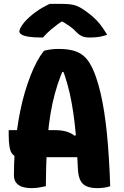

<svg xmlns="http://www.w3.org/2000/svg" viewBox="-20 -963 640 993"><path d="M25 -290H264Q296 -290 321.5 -283Q347 -276 366 -261L401 -276V-150H85Q60 -150 47 -163Q34 -176 29.5 -202Q25 -228 25 -265ZM217 0Q200 4 181 7Q162 10 145 10Q117 10 96 3.5Q75 -3 63.5 -18Q52 -33 52 -57Q52 -117 56 -175Q60 -233 67.5 -287.5Q75 -342 85.5 -393Q96 -444 109.5 -489Q123 -534 138.5 -573.5Q154 -613 171 -644.5Q188 -676 207 -700Q223 -705 243.5 -707.5Q264 -710 283 -710Q342 -710 378 -695Q414 -680 436.5 -647.5Q459 -615 477 -563Q490 -525 500.5 -480Q511 -435 519 -383Q527 -331 533 -272Q539 -213 543 -146Q545 -112 547 -75Q549 -38 550 0Q536 5 519 7.5Q502 10 484 10Q451 10 429 1Q407 -8 396 -29.5Q385 -51 383 -88Q380 -156 376 -216.5Q372 -277 365.5 -331Q359 -385 350 -434.5Q341 -484 328 -530Q315 -576 297 -621L338 -591H272L315 -621Q294 -575 278.5 -528Q263 -481 251.5 -428.5Q240 -376 232.5 -313.5Q225 -251 221.5 -174Q218 -97 217 0ZM237 -943Q248 -943 258.5 -943Q269 -943 280 -943Q291 -943 301 -943Q336 -943 360.5 -937.5Q385 -932 414 -912Q433 -899 449.5 -885.5Q466 -872 480.5 -857Q495 -842 508 -823.5Q521 -805 534 -783Q514 -776 493.5 -772.5Q473 -769 445 -769Q418 -769 403.5 -776Q389 -783 378 -794Q361 -813 340.5 -827.5Q320 -842 278 -866L334 -851Q317 -851 300 -851Q283 -851 266 -851L321 -867Q274 -836 246 -812Q218 -788 202 -769H196Q154 -769 128.5 -773Q103 -777 91.5 -784.5Q80 -792 80 -800Q80 -807 86 -819Q92 -831 105 -847Q117 -861 132 -874.5Q147 -888 164 -900.5Q181 -913 199.5 -923.5Q218 -934 237 -943Z"/></svg>

Font: Recursive Monospace Casual ExtraBold
Style: Regular
Weight: 800
Version: Version 1.047